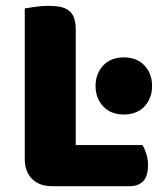

<svg xmlns="http://www.w3.org/2000/svg" viewBox="-20 -636 567 659"><path d="M158 3Q115 3 90 -22Q65 -47 65 -90V-607Q76 -609 100 -612.5Q124 -616 146 -616Q169 -616 186.5 -612.5Q204 -609 216 -600Q228 -591 234 -575Q240 -559 240 -533V-138H469Q476 -127 482 -108.5Q488 -90 488 -70Q488 -30 471 -13.5Q454 3 426 3ZM308 -341Q308 -383 334 -411Q360 -439 405 -439Q450 -439 476 -411Q502 -383 502 -341Q502 -299 476 -271Q450 -243 405 -243Q360 -243 334 -271Q308 -299 308 -341Z"/></svg>

Font: Baloo Thambi
Style: Regular
Weight: 400
Designer: Aadarsh Rajan and Ek Type
Foundry: Ek Type
Version: Version 1.443;PS 1.000;hotconv 16.6.51;makeotf.lib2.5.65220;